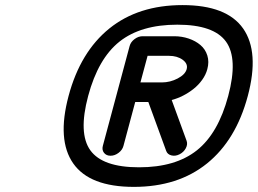

<svg xmlns="http://www.w3.org/2000/svg" viewBox="-20 -1020 1012 754"><path d="M664.1 -877.7Q694.3 -877.7 721.2 -868.5Q748 -859.4 767.2 -843.1Q786.4 -826.9 794.2 -802.1Q802 -777.3 794.2 -748.5Q788.3 -726.3 773.8 -706.2Q759.3 -686 740 -670.8Q720.7 -655.5 698.9 -644.4Q677 -633.3 654.3 -627.2L712.9 -466.8Q717.8 -453.1 709.6 -437.7Q701.4 -422.4 685.1 -414.1Q668.7 -405.8 653.2 -409.7Q637.7 -413.6 632.8 -427L562.5 -619.4H511L464.8 -447Q460.7 -431.2 445.7 -419.8Q430.7 -408.4 414.1 -408.4Q397.5 -408.4 388.5 -419.8Q379.6 -431.2 383.8 -447L489 -839.1Q493.2 -855 508.2 -866.3Q523.2 -877.7 539.8 -877.7ZM615.5 -696.3Q648.2 -696.3 677.9 -711.9Q707.5 -727.5 713.1 -748.5Q718.8 -769.5 697.4 -785.2Q676 -800.8 643.3 -800.8H559.6L531.5 -696.3ZM676.3 -923.1Q533.2 -923.1 449.3 -856.6Q365.5 -790 326.2 -643.1Q286.9 -496.3 334.8 -429.7Q382.8 -363 526.1 -363Q669.2 -363 753.1 -429.6Q836.9 -496.1 876.2 -643.1Q915.5 -789.8 867.6 -856.4Q819.6 -923.1 676.3 -923.1ZM793.1 -378.2Q679.2 -286.1 505.6 -286.1Q332 -286.1 267.6 -378.2Q203.1 -470.2 249.3 -643.1Q295.4 -815.9 409.3 -908Q523.2 -1000 696.8 -1000Q870.4 -1000 934.8 -908Q999.3 -815.9 953.1 -643.1Q907 -470.2 793.1 -378.2Z"/></svg>

Font: Tecnico
Style: GruesoInclinado
Weight: 700
Italic angle: -15°
Version: Version 1.3